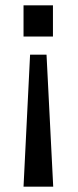

<svg xmlns="http://www.w3.org/2000/svg" viewBox="-20 -537 292 718"><path d="M178 -400.5H68V-517H178ZM179 161H68L92.5 -332.5H154Z"/></svg>

Font: Public Sans
Style: Regular
Weight: 400
Designer: The Public Sans project authors (U.S. Web Design System). Libre Franklin designed by Pablo Impallari and Rodrigo Fuenzal
Version: Version 1.008; ttfautohint (v1.8.1) -l 8 -r 50 -G 200 -x 14 